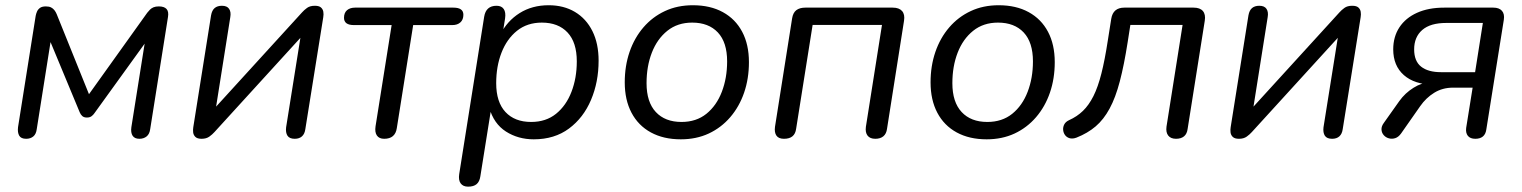

<svg xmlns="http://www.w3.org/2000/svg" viewBox="-20 -515 5723 722"><path d="M78.4 6.9Q59 6.9 52.2 -5Q45.4 -16.9 47.8 -36.8L114.2 -455.6Q115.7 -463.4 119.1 -471.4Q122.5 -479.4 130.2 -485.2Q137.9 -490.9 152.4 -490.9Q164.5 -490.9 172 -487.1Q179.6 -483.2 184.7 -476.6Q189.8 -470.1 193.2 -461.8L314.6 -160.8L533.7 -467.1Q538.6 -473.5 544 -478.8Q549.3 -484.2 557.3 -487.6Q565.3 -490.9 577.4 -490.9Q597.2 -490.9 606.2 -481.3Q615.1 -471.6 611.7 -451.2L544.8 -29.5Q542.4 -11 531.5 -2.1Q520.5 6.9 504 6.9Q486.1 6.9 478.6 -4.7Q471.1 -16.4 474 -36.8L530.6 -393.2H554.5L335 -89.2Q331 -83.1 324.4 -78.1Q317.8 -73 306.7 -73Q295.6 -73 289.4 -78.6Q283.3 -84.2 279.8 -92.6L154.9 -393.2H175.8L118.2 -29.5Q115.8 -10.5 105.1 -1.8Q94.4 6.9 78.4 6.9Z M737.9 6.9Q722 6.9 714.7 -0.2Q707.4 -7.4 706.3 -17.5Q705.3 -27.6 706.8 -36.5L773.7 -457.3Q777.1 -476.3 787.3 -484.8Q797.5 -493.3 814.5 -493.3Q833.9 -493.3 841.6 -481.6Q849.4 -470 846 -450.5L786.8 -77.1H758.9L1115.9 -468.5Q1123.7 -477.3 1134.7 -485.3Q1145.6 -493.3 1164 -493.3Q1179.4 -493.3 1186.7 -487.1Q1194 -480.8 1195.8 -471Q1197.5 -461.1 1195.6 -450.3L1128.2 -29.5Q1125.8 -11.5 1115.6 -2.3Q1105.4 6.9 1088.4 6.9Q1068.5 6.9 1061 -4.7Q1053.5 -16.4 1055.9 -36.3L1115.5 -409.7H1143.4L786.4 -18.3Q778.6 -9.5 767.2 -1.3Q755.8 6.9 737.9 6.9Z M1424.7 6.9Q1405.8 6.9 1397.3 -5.4Q1388.8 -17.8 1392.2 -40.1L1452.7 -420.7H1311Q1273.6 -420.7 1273.6 -448Q1273.6 -467 1285 -476.7Q1296.5 -486.3 1314.9 -486.3H1685Q1722.5 -486.3 1722.5 -459.6Q1722.5 -441.1 1711.3 -430.9Q1700.2 -420.7 1680.7 -420.7H1533.7L1472.2 -33.3Q1469.3 -13.4 1457.4 -3.2Q1445.6 6.9 1424.7 6.9Z M1740.2 186.9Q1721.3 186.9 1712.3 174.6Q1703.4 162.2 1706.8 139.9L1800.7 -452.1Q1804.1 -473 1815.7 -483.1Q1827.3 -493.3 1847.2 -493.3Q1866.1 -493.3 1874.4 -480.9Q1882.7 -468.5 1879.3 -445.7L1867.1 -369.6L1860.3 -383.7Q1887.2 -436.4 1934.1 -465.8Q1981 -495.3 2043.3 -495.3Q2099.8 -495.3 2142.1 -470.1Q2184.4 -444.8 2207.7 -398.1Q2231 -351.4 2231 -286.9Q2231 -206.6 2202.5 -139.4Q2174.1 -72.1 2119.6 -31.6Q2065.1 8.9 1987.1 8.9Q1928.4 8.9 1882.5 -20.4Q1836.7 -49.8 1819.7 -110.3H1827.6L1786.3 148.1Q1783.4 168 1772.3 177.4Q1761.1 186.9 1740.2 186.9ZM1977.3 -56.4Q2032.9 -56.4 2071 -87.1Q2109.1 -117.9 2129 -169.8Q2149 -221.7 2149 -284.1Q2149 -355.8 2114.1 -392.9Q2079.2 -430 2017.6 -430Q1962.5 -430 1924.1 -399.2Q1885.8 -368.4 1865.9 -317Q1845.9 -265.7 1845.9 -202.2Q1845.9 -131 1880.8 -93.7Q1915.7 -56.4 1977.3 -56.4Z M2540.2 8.9Q2475.1 8.9 2427.6 -17Q2380.1 -42.9 2354.7 -91.1Q2329.3 -139.2 2329.3 -205.2Q2329.3 -266.9 2347.4 -319.7Q2365.5 -372.4 2399.5 -412Q2433.6 -451.6 2480.5 -473.4Q2527.3 -495.3 2585.4 -495.3Q2651 -495.3 2698.3 -469.3Q2745.6 -443.4 2770.9 -395.5Q2796.3 -347.6 2796.3 -281.2Q2796.3 -219.4 2778.2 -166.7Q2760.1 -114 2726.1 -74.4Q2692 -34.8 2645.2 -12.9Q2598.3 8.9 2540.2 8.9ZM2542.7 -56.4Q2598.2 -56.4 2636.4 -87.1Q2674.5 -117.9 2694.4 -169.8Q2714.3 -221.7 2714.3 -284.1Q2714.3 -355.8 2679.5 -392.9Q2644.6 -430 2582.9 -430Q2527.9 -430 2489.5 -399.2Q2451.1 -368.4 2431.2 -317Q2411.3 -265.7 2411.3 -202.2Q2411.3 -131 2446.2 -93.7Q2481 -56.4 2542.7 -56.4Z M2928.2 6.9Q2907.9 6.9 2899.7 -5Q2891.4 -16.9 2894.3 -38.2L2958.7 -446Q2962.1 -467.4 2974.7 -476.9Q2987.3 -486.3 3008.2 -486.3H3337.2Q3361 -486.3 3372.2 -473.5Q3383.4 -460.6 3379.5 -436.8L3315.6 -30.9Q3313.2 -12 3301.8 -2.5Q3290.4 6.9 3271.5 6.9Q3251.6 6.9 3242.4 -5Q3233.2 -16.9 3236.1 -38.2L3296.6 -421.2H3035.8L2973.8 -30.9Q2971.4 -12 2960 -2.5Q2948.6 6.9 2928.2 6.9Z M3690.2 8.9Q3625.1 8.9 3577.6 -17Q3530.1 -42.9 3504.7 -91.1Q3479.3 -139.2 3479.3 -205.2Q3479.3 -266.9 3497.4 -319.7Q3515.5 -372.4 3549.5 -412Q3583.6 -451.6 3630.5 -473.4Q3677.3 -495.3 3735.4 -495.3Q3801 -495.3 3848.3 -469.3Q3895.6 -443.4 3920.9 -395.5Q3946.3 -347.6 3946.3 -281.2Q3946.3 -219.4 3928.2 -166.7Q3910.1 -114 3876.1 -74.4Q3842 -34.8 3795.2 -12.9Q3748.3 8.9 3690.2 8.9ZM3692.7 -56.4Q3748.2 -56.4 3786.4 -87.1Q3824.5 -117.9 3844.4 -169.8Q3864.3 -221.7 3864.3 -284.1Q3864.3 -355.8 3829.5 -392.9Q3794.6 -430 3732.9 -430Q3677.9 -430 3639.5 -399.2Q3601.1 -368.4 3581.2 -317Q3561.3 -265.7 3561.3 -202.2Q3561.3 -131 3596.2 -93.7Q3631 -56.4 3692.7 -56.4Z M4402.3 6.9Q4382.5 6.9 4373 -5.2Q4363.6 -17.3 4366.5 -38.7L4427 -421.2H4230.6L4220.6 -357.1Q4207 -270 4190.9 -208.9Q4174.9 -147.8 4152.6 -106.7Q4130.4 -65.6 4100.2 -39.8Q4070 -14.1 4028.1 2.5Q4013.5 7.9 4002.5 4.8Q3991.6 1.7 3985.2 -6.8Q3978.9 -15.3 3977.9 -26.3Q3976.9 -37.2 3982.1 -47.2Q3987.2 -57.1 3999.9 -63Q4030.2 -76.6 4052.3 -98Q4074.5 -119.4 4091.7 -153.5Q4108.8 -187.6 4121.7 -238.5Q4134.6 -289.4 4145.7 -361.9L4158.7 -444.1Q4162.1 -465.5 4174.5 -475.9Q4186.9 -486.3 4207.7 -486.3H4468.6Q4492.4 -486.3 4503.4 -473.5Q4514.3 -460.6 4510.4 -436.8L4446 -30.4Q4443.6 -11.5 4432.4 -2.3Q4421.3 6.9 4402.3 6.9Z M4638.9 6.9Q4623 6.9 4615.7 -0.2Q4608.4 -7.4 4607.3 -17.5Q4606.3 -27.6 4607.8 -36.5L4674.7 -457.3Q4678.1 -476.3 4688.3 -484.8Q4698.5 -493.3 4715.5 -493.3Q4734.9 -493.3 4742.6 -481.6Q4750.4 -470 4747 -450.5L4687.8 -77.1H4659.9L5016.9 -468.5Q5024.7 -477.3 5035.7 -485.3Q5046.6 -493.3 5065 -493.3Q5080.4 -493.3 5087.7 -487.1Q5095 -480.8 5096.8 -471Q5098.5 -461.1 5096.6 -450.3L5029.2 -29.5Q5026.8 -11.5 5016.6 -2.3Q5006.4 6.9 4989.4 6.9Q4969.5 6.9 4962 -4.7Q4954.5 -16.4 4956.9 -36.3L5016.5 -409.7H5044.4L4687.4 -18.3Q4679.6 -9.5 4668.2 -1.3Q4656.8 6.9 4638.9 6.9Z M5527.8 6.9Q5508.9 6.9 5499.9 -4Q5491 -15 5493.4 -34L5517.7 -185.4H5444Q5404.4 -185.4 5373.3 -166.2Q5342.2 -147 5320.5 -115.7L5248.6 -13Q5238.8 0.6 5226.7 4.5Q5214.6 8.4 5202.9 5.2Q5191.2 2.1 5183.5 -6.7Q5175.7 -15.5 5175 -27.6Q5174.3 -39.8 5183.5 -52.4L5242 -134.9Q5263.6 -165.1 5295.4 -184.9Q5327.1 -204.7 5355.1 -204.7H5371.8L5370.8 -196.4Q5299 -197.4 5259.1 -232.6Q5219.1 -267.9 5219.1 -329.4Q5219.1 -376.6 5242.2 -412Q5265.3 -447.3 5308.4 -466.8Q5351.4 -486.3 5410.7 -486.3H5595.5Q5617.4 -486.3 5627.9 -474.4Q5638.4 -462.5 5635 -440.6L5569.1 -27.6Q5566.7 -10.6 5556.3 -1.8Q5545.8 6.9 5527.8 6.9ZM5398.7 -243.6H5527L5556.2 -428.7H5418.3Q5358.8 -428.7 5328.3 -402.3Q5297.8 -375.8 5297.8 -329.4Q5297.8 -284.9 5324.1 -264.3Q5350.3 -243.6 5398.7 -243.6Z"/></svg>

Font: Nunito ExtraLight
Style: Italic
Weight: 200
Italic angle: -9°
Designer: Vernon Adams
Foundry: Vernon Adams
Version: Version 3.602